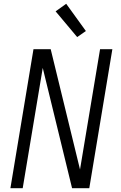

<svg xmlns="http://www.w3.org/2000/svg" viewBox="-20 -995 640 1015"><path d="M35 0 157 -735H248L403 -99L509 -735H574L452 0H361L206 -636L100 0ZM388 -799 274 -935 330 -975 434 -831Z"/></svg>

Font: Iosevka Curly LtExObl
Style: Regular
Weight: 300
Width: 7
Italic angle: -9°
Monospace: yes
Designer: Belleve Invis
Foundry: Belleve Invis
Version: Version 11.1.0; ttfautohint (v1.8.3)